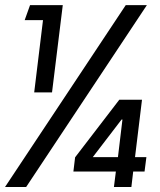

<svg xmlns="http://www.w3.org/2000/svg" viewBox="-46 -748 638 768"><path d="M90.8 -378.4H162.1L205.1 -727.5H74.2L52.7 -667.5H126ZM-25.9 0H58.6L541.5 -727.5H457ZM247.6 -62H417.5L409.7 0H479.5L486.8 -62H532.2L539.6 -119.6H494.1L522 -349.1H431.2L254.4 -118.7ZM325.2 -119.6 440.4 -270H443.8L425.8 -119.6Z"/></svg>

Font: Guggenheim Sans Display
Style: Italic
Weight: 400
Italic angle: -7°
Designer: Modified by Tom Baber under direction of Pentagram Design 2023
Foundry: rsms
Version: Version 1.001;Glyphs 3.1.2 (3151)